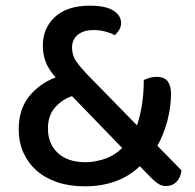

<svg xmlns="http://www.w3.org/2000/svg" viewBox="-20 -642 687 677"><path d="M565 14Q551 14 539.5 7Q528 0 515 -13L473 -56Q437 -21 388 -3Q339 15 279 15Q225 15 182 0.5Q139 -14 109 -40.5Q79 -67 62.5 -104Q46 -141 46 -186Q46 -257 83 -302.5Q120 -348 176 -369Q150 -399 140.5 -425.5Q131 -452 131 -481Q131 -543 174 -582.5Q217 -622 297 -622Q353 -622 380 -604.5Q407 -587 407 -561Q407 -548 400.5 -537Q394 -526 385 -518Q370 -526 350.5 -531Q331 -536 310 -536Q275 -536 254.5 -519.5Q234 -503 234 -474Q234 -447 248.5 -426Q263 -405 291 -376L463 -200Q474 -232 480.5 -272.5Q487 -313 487 -360Q511 -371 532 -371Q560 -371 571.5 -355Q583 -339 583 -312Q583 -266 570.5 -217.5Q558 -169 535 -128L620 -41Q617 -16 602.5 -1Q588 14 565 14ZM282 -70Q311 -70 345.5 -80.5Q380 -91 411 -120L234 -303Q200 -292 174.5 -263.5Q149 -235 149 -189Q149 -135 184 -102.5Q219 -70 282 -70Z"/></svg>

Font: Baloo Da 2 Medium
Style: Regular
Weight: 500
Designer: Noopur Datye, Sulekha Rajkumar and Ek Type
Foundry: Ek Type
Version: Version 1.640;hotconv 1.0.111;makeotfexe 2.5.65597; ttfautoh